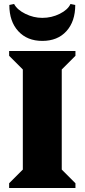

<svg xmlns="http://www.w3.org/2000/svg" viewBox="-20 -947 426 967"><path d="M26 0V-24L95 -93V-597L26 -666V-690H360V-666L291 -597V-93L360 -24V0ZM193 -741Q117 -741 72 -790Q27 -839 27 -922L51 -927Q66 -898 107.5 -877.5Q149 -857 193 -857Q240 -857 281 -877.5Q322 -898 335 -927L359 -922Q359 -839 314.5 -790Q270 -741 193 -741Z"/></svg>

Font: Platypi ExtraBold
Style: Regular
Weight: 800
Designer: David Sargent
Foundry: Bolt Cutter Type
Version: Version 1.200; ttfautohint (v1.8.4.7-5d5b)